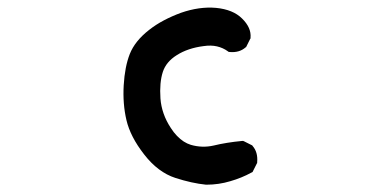

<svg xmlns="http://www.w3.org/2000/svg" viewBox="-20 -475 1040 510"><path d="M527.3 15.6Q489.3 11.7 445.8 -2.4Q422.9 -9.8 402.1 -25.4Q381.3 -41 362.8 -64.9Q326.2 -111.8 315.9 -155.8Q305.7 -199.2 308.6 -248.5Q311.5 -297.9 324.7 -331.5Q338.4 -366.2 376 -395.5Q394 -409.7 415.3 -420.9Q436.5 -432.1 460.4 -440.9Q509.3 -458 553.7 -454.1Q599.1 -449.7 623 -425.8Q647.9 -401.4 645.5 -375V-373L644.5 -371.6L634.8 -352.1L633.8 -350.1L632.3 -349.1Q615.7 -334.5 589.8 -336.9L586.9 -337.4L585 -338.9Q572.3 -348.1 556.4 -351.8Q540.5 -355.5 520.5 -352.5Q479 -347.2 449.7 -328.6Q421.4 -311 412.6 -284.2Q403.3 -255.9 406.2 -213.4Q407.7 -192.9 414.6 -173.3Q421.4 -153.8 433.6 -135.3Q441.4 -123 450.2 -114Q459 -105 468 -99.1Q477.1 -93.3 486.8 -90.3Q517.1 -81.5 547.4 -88.4Q581.5 -96.7 623 -100.6H626L628.4 -99.6L647.9 -89.8L649.9 -88.9L650.9 -87.4Q665.5 -70.8 663.1 -43.9V-42L662.1 -40.5L652.3 -21L650.9 -18.1L647.9 -16.6Q622.1 -2.4 591.8 6.3Q561 15.6 528.3 15.6H527.8Z"/></svg>

Font: NaikaiFont
Style: Bold
Weight: 700
Version: Version 1.89